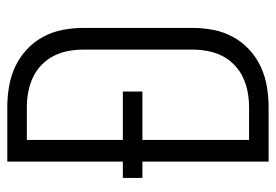

<svg xmlns="http://www.w3.org/2000/svg" viewBox="-138 -638 775 540"><g transform="rotate(-90 250.0 -367.5)"><path d="M66 0V-355H20V-410H66V-735H219Q248 -735 277.5 -730Q307 -725 333.5 -712.5Q360 -700 381.5 -680Q403 -660 417 -634Q431 -608 436.5 -579Q442 -550 442 -521V-215Q442 -185 436.5 -156Q431 -127 417 -101Q403 -75 381.5 -55Q360 -35 333.5 -22.5Q307 -10 277.5 -5Q248 0 219 0ZM127 -55H219Q241 -55 262 -59Q283 -63 302.5 -72Q322 -81 338 -96.5Q354 -112 363.5 -131Q373 -150 377 -171.5Q381 -193 381 -215V-521Q381 -542 377 -563.5Q373 -585 363.5 -604Q354 -623 338 -638.5Q322 -654 302.5 -663Q283 -672 262 -676Q241 -680 219 -680H127V-410H263V-355H127Z"/></g></svg>

Font: Iosevka Term Light
Style: Regular
Weight: 300
Monospace: yes
Designer: Belleve Invis
Foundry: Belleve Invis
Version: Version 9.0.1; ttfautohint (v1.8.3)